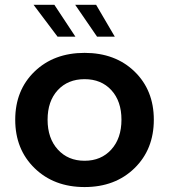

<svg xmlns="http://www.w3.org/2000/svg" viewBox="-20 -757 694 788"><path d="M451.2 -606.4H378.4L288.6 -737.3H374.5ZM289.6 -606.4H216.3L117.7 -737.3H203.1ZM42.5 -265.6Q42.5 -386.7 121.8 -463.4Q201.2 -540 327.1 -540Q453.1 -540 532.2 -463.4Q611.3 -386.7 611.3 -265.6Q611.3 -144 532 -66.7Q452.6 10.7 327.1 10.7Q201.7 10.7 122.1 -66.7Q42.5 -144 42.5 -265.6ZM217.3 -143.3Q259.3 -97.2 327.1 -97.2Q395 -97.2 436.8 -143.3Q478.5 -189.5 478.5 -265.6Q478.5 -341.8 437 -387Q395.5 -432.1 327.1 -432.1Q258.8 -432.1 217 -387Q175.3 -341.8 175.3 -265.6Q175.3 -189.5 217.3 -143.3Z"/></svg>

Font: Epilogue SemiBold
Style: Regular
Weight: 600
Designer: Tyler Finck
Foundry: Etcetera Type Co
Version: Version 2.112